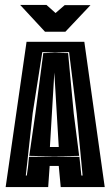

<svg xmlns="http://www.w3.org/2000/svg" viewBox="-20 -761 449 781"><path d="M3 0 88 -591H323L406 0H227L219 -86H182L176 0ZM85 -47H89L92 -68Q94 -79 95 -92L98 -123L201 -124L303 -123L311 -47H316L292 -299L261 -549L204 -547L152 -549L113 -301ZM201 -125 99 -127 124 -300 156 -545 204 -546 257 -545 280 -299 302 -127ZM183 -163H219L201 -466ZM163 -632 62 -741H169L206 -708L243 -740H348L246 -632Z"/></svg>

Font: Alumni Sans Inline One
Style: Regular
Weight: 400
Designer: Robert E. Leuschke
Foundry: Robert E. Leuschke
Version: Version 1.100; ttfautohint (v1.8.3)